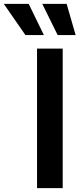

<svg xmlns="http://www.w3.org/2000/svg" viewBox="-134 -981 415 1001"><path d="M192.9 -727.5V0H59.1V-727.5ZM-1.5 -798.3 -114.3 -960.9H15.6L94.7 -798.3ZM166.5 -798.3 86.4 -960.9H213.4L260.3 -798.3Z"/></svg>

Font: Inter Display Semi Bold
Style: Regular
Weight: 600
Designer: Rasmus Andersson
Foundry: rsms
Version: Version 4.000;git-37864ae